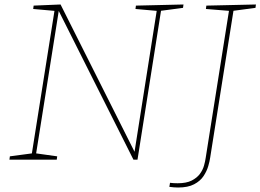

<svg xmlns="http://www.w3.org/2000/svg" viewBox="-20 -712 1161 856"><path d="M586 -687 798 -692 796 -677 691 -663 699 -671 593 0H575L239 -669L243 -670L140 -21L135 -29L235 -15L233 0H22L24 -15L129 -29L121 -21L224 -671L229 -663L128 -672L130 -687L250 -692L582 -31L579 -30L680 -672L685 -663L584 -672ZM900 -687 1121 -692 1119 -677 1014 -663 1022 -671 917 -9Q915 6 908.5 28.5Q902 51 887.5 73Q873 95 845.5 109.5Q818 124 774 124Q756 124 735 121L738 103Q746 104 754 104.5Q762 105 772 105Q811 105 834.5 93Q858 81 871 63.5Q884 46 889.5 26.5Q895 7 897 -8L1002 -671L1009 -663L898 -672Z"/></svg>

Font: Bitter Thin Thin
Style: Italic
Weight: 250
Italic angle: -9°
Version: Version 2.002